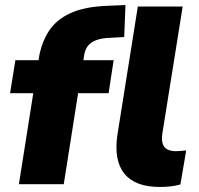

<svg xmlns="http://www.w3.org/2000/svg" viewBox="-20 -731 789 762"><path d="M55 0 112 -361H20L41 -492H150L131 -477L134 -500Q144 -561 173.5 -607Q203 -653 260 -679Q317 -705 408 -708L478 -711L473 -584L418 -581Q384 -580 361.5 -571.5Q339 -563 327.5 -547Q316 -531 313 -506L309 -480L297 -492H431L411 -361H290L233 0ZM614 11Q516 11 473.5 -42Q431 -95 446 -196L527 -705H705L624 -199Q621 -176 625.5 -161Q630 -146 643.5 -138.5Q657 -131 678 -131Q688 -131 698.5 -132Q709 -133 719 -134L696 1Q679 6 658.5 8.5Q638 11 614 11Z"/></svg>

Font: Nunito Sans 12pt Black
Style: Italic
Weight: 900
Italic angle: -9°
Designer: Vernon Adams
Foundry: Vernon Adams
Version: Version 3.101;gftools[0.9.27]